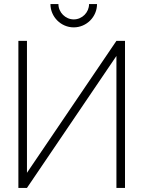

<svg xmlns="http://www.w3.org/2000/svg" viewBox="-20 -920 702 940"><path d="M341 -786C403.5 -786 455 -837.5 455 -900H416C416 -859.5 382.5 -825 341 -825C300.5 -825 266 -859.5 266 -900H227C227 -837.5 278.5 -786 341 -786ZM592 0V-720H550L112 -74V-720H70V0H112L550 -646V0Z"/></svg>

Font: Vela Sans ExtLt
Style: Regular
Weight: 200
Designer: Principal design: Mikhail Sharanda - project Manrope.
Design modification: Ravid Balaliev
Foundry: Mikhail Sharanda
Version: Version 1.001